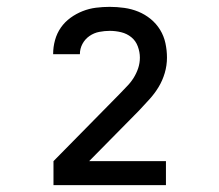

<svg xmlns="http://www.w3.org/2000/svg" viewBox="-20 -863 640 560"><path d="M136 -323V-393L328 -588Q339 -600 350 -611Q361 -622 369.5 -635.5Q378 -649 383 -664Q388 -679 388 -695Q388 -711 382 -727.5Q376 -744 363 -754.5Q350 -765 333.5 -769Q317 -773 300 -773Q285 -773 269.5 -770Q254 -767 241 -758Q228 -749 220.5 -735Q213 -721 213 -705Q213 -705 213 -705Q213 -705 213 -705H135Q135 -705 135 -705.5Q135 -706 135 -706Q135 -726 140.5 -746Q146 -766 157.5 -782.5Q169 -799 185.5 -811Q202 -823 221 -830.5Q240 -838 260 -840.5Q280 -843 300 -843Q321 -843 342.5 -840Q364 -837 383.5 -829Q403 -821 419.5 -807.5Q436 -794 447 -776Q458 -758 462.5 -737Q467 -716 467 -695Q467 -672 460.5 -650Q454 -628 442.5 -609Q431 -590 415.5 -573Q400 -556 385 -540L384 -539L240 -393H464V-323Z"/></svg>

Font: Iosevka Meiseki Sans
Style: Regular
Weight: 400
Monospace: yes
Designer: Belleve Invis
Foundry: Belleve Invis
Version: Version 11.2.6; ttfautohint (v1.8.4)